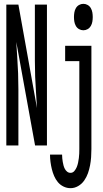

<svg xmlns="http://www.w3.org/2000/svg" viewBox="-20 -759 540 1002"><path d="M13 0V-735H76L173 -195L168 -275Q165 -317 163.5 -358.5Q162 -400 162 -441V-735H225V0H163L65 -540L70 -460Q73 -418 74.5 -376.5Q76 -335 76 -294V0ZM415 -601Q403 -601 392.5 -607Q382 -613 376 -623.5Q370 -634 368 -646Q366 -658 366 -670Q366 -682 368 -694Q370 -706 376 -716.5Q382 -727 392.5 -733Q403 -739 415 -739Q427 -739 437.5 -733Q448 -727 454 -716.5Q460 -706 462 -694Q464 -682 464 -670Q464 -658 462 -646Q460 -634 454 -623.5Q448 -613 437.5 -607Q427 -601 415 -601ZM348 223Q329 223 311.5 214.5Q294 206 282 191.5Q270 177 262.5 159.5Q255 142 250.5 123.5Q246 105 243.5 86Q241 67 241 48H304Q304 58 305 67.5Q306 77 307.5 86Q309 95 311.5 104.5Q314 114 318.5 122.5Q323 131 330.5 137Q338 143 348 143Q360 143 368 133.5Q376 124 380.5 113Q385 102 387.5 90Q390 78 391.5 66Q393 54 393.5 42.5Q394 31 394 19V-440H320V-520H457V19Q457 40 455.5 61.5Q454 83 450 104Q446 125 439 145Q432 165 419.5 183Q407 201 388 212Q369 223 348 223Z"/></svg>

Font: Iosevka Term Medium
Style: Regular
Weight: 500
Monospace: yes
Designer: Belleve Invis
Foundry: Belleve Invis
Version: Version 26.3.1